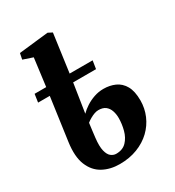

<svg xmlns="http://www.w3.org/2000/svg" viewBox="-194 -921 955 1046"><g transform="rotate(-30 284.0 -397.5)"><path d="M224.5 -321Q241 -338 264.8 -353.5Q288.5 -369 317.2 -379Q346 -389 377 -389Q416.5 -389 449.2 -374.5Q482 -360 501.5 -326Q521 -292 521 -234Q521 -184.5 502 -140Q483 -95.5 447.8 -61.8Q412.5 -28 362.5 -8.5Q312.5 11 251 11Q191.5 11 145.8 -14Q100 -39 78 -93Q56 -147 68 -233L105.5 -502H32L39.5 -553H112.5L135 -727.5L74 -748L81.5 -785.5L267 -806L293 -792.5L260 -553H404.5L396.5 -502H252.5ZM295 -302.5Q283.5 -302.5 270 -297.8Q256.5 -293 242.5 -285Q228.5 -277 217.5 -268Q214.5 -246 211.8 -224.2Q209 -202.5 206.5 -180Q200.5 -128.5 207.8 -99.5Q215 -70.5 230 -59Q245 -47.5 262 -47.5Q303 -47.5 326.8 -72.5Q350.5 -97.5 360.5 -135.2Q370.5 -173 370.5 -210.5Q370.5 -235 363.2 -256Q356 -277 339.8 -289.8Q323.5 -302.5 295 -302.5Z"/></g></svg>

Font: Merriweather 24pt ExtraBold
Style: Italic
Weight: 800
Italic angle: -7.8°
Version: Version 2.101